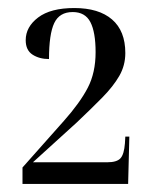

<svg xmlns="http://www.w3.org/2000/svg" viewBox="-20 -844 381 478"><path d="M36 -386V-427L139 -543Q179 -588 198.5 -625.5Q218 -663 218 -714Q218 -764 205 -789Q192 -814 161 -814Q128 -814 115 -786.5Q102 -759 102 -697Q78 -697 61 -708Q44 -719 44 -744Q44 -777 75 -800.5Q106 -824 165 -824Q226 -824 259 -795.5Q292 -767 292 -712Q292 -681 277 -655Q262 -629 235 -601.5Q208 -574 171 -539L62 -440H247Q271 -440 280 -450Q289 -460 291 -487L292 -504H302L299 -386Z"/></svg>

Font: Noto Serif Display Condensed
Style: Regular
Weight: 400
Width: 3
Designer: Monotype Design Team
Foundry: Monotype Imaging Inc.
Version: Version 2.009